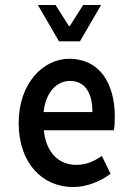

<svg xmlns="http://www.w3.org/2000/svg" viewBox="-20 -739 544 771"><path d="M55 -245C55 -83 151 12 273 12C329 12 382 -10 424 -41L389 -113C357 -90 324 -77 286 -77C215 -77 165 -127 156 -216H437C440 -228 441 -248 441 -270C441 -407 378 -503 258 -503C154 -503 55 -405 55 -245ZM155 -289C164 -371 209 -414 261 -414C321 -414 351 -367 351 -289ZM217 -573H301L386 -719H314L260 -634H257L203 -719H132Z"/></svg>

Font: Falling Sky
Style: Condensed
Weight: 400
Designer: Paul D. Hunt
Foundry: Adobe Systems Incorporated
Version: Version 1.02